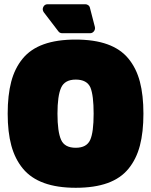

<svg xmlns="http://www.w3.org/2000/svg" viewBox="-20 -869 710 902"><path d="M204.1 -849.1H380.9Q388.7 -849.1 395 -844.2Q401.4 -839.4 402.8 -831.1L425.8 -742.2Q428.2 -731 421.1 -721.9Q414.1 -712.9 402.8 -712.9H272.9Q260.3 -712.9 253.9 -722.2L186 -811Q177.2 -823.2 183.3 -836.2Q189.5 -849.1 204.1 -849.1ZM335.9 13.2Q248.5 13.2 186.8 -9.3Q125 -31.7 87.6 -76.9Q50.3 -122.1 33.2 -185.3Q16.1 -248.5 16.1 -335Q16.1 -421.9 32.7 -485.1Q49.3 -548.3 86.4 -593.5Q123.5 -638.7 185.3 -660.9Q247.1 -683.1 335 -683.1Q422.9 -683.1 484.6 -660.9Q546.4 -638.7 583.5 -593.5Q620.6 -548.3 637.2 -485.1Q653.8 -421.9 653.8 -335Q653.8 -248 637.2 -184.8Q620.6 -121.6 583.7 -76.4Q546.9 -31.2 485.4 -9Q423.8 13.2 335.9 13.2ZM403.8 -211.9Q419.9 -247.6 419.9 -335Q419.9 -420.9 404.8 -458Q388.2 -495.1 335.9 -495.1Q284.2 -495.1 267.1 -457Q250 -418.9 250 -335Q250 -250 267.1 -211.9Q283.7 -174.8 335.9 -174.8Q387.2 -174.8 403.8 -211.9Z"/></svg>

Font: Don José
Style: Regular
Weight: 900
Designer: Cristian Tournier
Version: Version 1.000